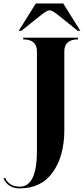

<svg xmlns="http://www.w3.org/2000/svg" viewBox="-113 -879 478 1095"><path d="M169.4 -820.3Q155.8 -820.3 123.5 -794.9L8.3 -703.1H-6.3L91.3 -859.4H247.6L345.2 -703.1H330.6L216.3 -794.9Q184.1 -820.3 169.4 -820.3ZM0 185.5Q97.7 185.5 97.7 -19.5V-585.9Q97.7 -654.3 19.5 -654.3V-664.1H332V-654.3Q253.9 -654.3 253.9 -585.9V-136.7Q253.9 8.8 189 102.1Q124 195.3 0 195.3Q-67.4 195.3 -92.8 138.7L-84 134.8Q-61.5 185.5 0 185.5Z"/></svg>

Font: spinwerad
Style: Bold
Weight: 700
Width: 7
Version: Version 0.3